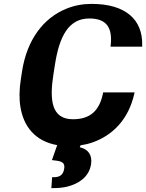

<svg xmlns="http://www.w3.org/2000/svg" viewBox="-20 -741 751 987"><path d="M87 -333C79 -281 78 -233 85 -191C101 -92 160 -15 274 5L247 82C286 87 316 87 310 126C305 160 285 170 256 170H248L244 226H251C279 226 304 224 327 218C382 204 437 171 448 104C456 54 431 25 390 16L394 6C415 3 436 -2 456 -9C561 -46 641 -129 670 -258L672 -266H510L509 -259C490 -170 442 -128 355 -128C243 -128 234 -229 255 -361L263 -412C285 -551 331 -646 439 -646C527 -646 559 -600 549 -508L548 -501H711V-509C714 -640 626 -721 451 -721C405 -721 363 -713 323 -697C202 -649 119 -535 94 -378Z"/></svg>

Font: Aerodynamic
Style: BdObl
Weight: 500
Designer: Google
Version: Version 2.000980; 2014